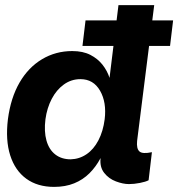

<svg xmlns="http://www.w3.org/2000/svg" viewBox="-20 -720 719 752"><path d="M315 -640H658L646 -540H303ZM374 -101Q356 -67 330.5 -41.5Q305 -16 270.5 -2Q236 12 192 12Q127 12 83 -20Q39 -52 20 -111.5Q1 -171 11 -253Q22 -337 56.5 -396.5Q91 -456 144.5 -488Q198 -520 263 -520Q305 -520 334 -505Q363 -490 381.5 -466.5Q400 -443 409 -415L444 -700H584L517 -168Q514 -138 526 -127Q538 -116 575 -124L562 -14Q551 -8 528 -3.5Q505 1 485 1Q462 1 434 -9.5Q406 -20 388 -43Q370 -66 374 -101ZM257 -96Q291 -97 319 -116Q347 -135 365.5 -170.5Q384 -206 390 -253Q398 -319 372 -364.5Q346 -410 295 -410Q259 -410 230 -389Q201 -368 182.5 -332.5Q164 -297 158 -253Q152 -205 162 -169.5Q172 -134 196.5 -115Q221 -96 257 -96Z"/></svg>

Font: Inclusive Sans
Style: Italic
Weight: 400
Italic angle: -7°
Designer: Olivia King
Foundry: Olivia King
Version: Version 2.004